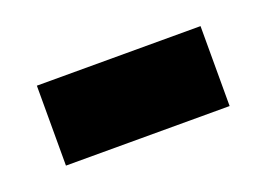

<svg xmlns="http://www.w3.org/2000/svg" viewBox="-36 -391 328 237"><g transform="rotate(-20 128.0 -272.5)"><path d="M21 -325H236V-220H21Z"/></g></svg>

Font: Noto Serif CondExtraBold
Style: Regular
Weight: 800
Width: 3
Designer: Monotype Design Team
Foundry: Monotype Imaging Inc.
Version: Version 1.001